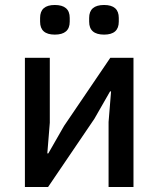

<svg xmlns="http://www.w3.org/2000/svg" viewBox="-20 -751 636 771"><path d="M200 -612Q141 -612 141 -664V-679Q141 -731 200 -731Q260 -731 260 -679V-664Q260 -612 200 -612ZM398 -612Q338 -612 338 -664V-679Q338 -731 398 -731Q457 -731 457 -679V-664Q457 -612 398 -612ZM80 0V-519H180V-258L170 -135H174L237 -245L423 -519H516V0H416V-261L426 -384H422L359 -274L173 0Z"/></svg>

Font: Anuphan Medium
Style: Regular
Weight: 500
Designer: Mike Abbink, Paul van der Laan, Pieter van Rosmalen, Mint Tantisuwanna
Foundry: Bold Monday; Cadson Demak
Version: Version 3.002;hotconv 1.0.109;makeotfexe 2.5.65596